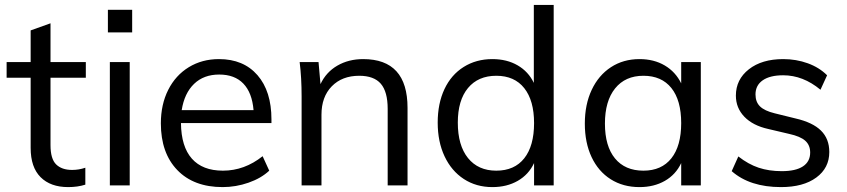

<svg xmlns="http://www.w3.org/2000/svg" viewBox="-20 -756 3453 783"><path d="M186 -439V-164Q186 -108 209 -85.5Q232 -63 274 -63Q302 -63 328 -72V-3Q297 7 258 7Q186 7 145.5 -33.5Q105 -74 105 -153V-439H7V-503H105V-632L186 -661V-503H330V-439Z M428 0V-503H509V0ZM420 -716H519V-624H420Z M1087 -254H718Q719 -158 762.5 -109Q806 -60 889 -60Q977 -60 1051 -119L1078 -60Q1045 -29 993.5 -11Q942 7 888 7Q770 7 703 -62.5Q636 -132 636 -253Q636 -330 666 -389.5Q696 -449 750 -482Q804 -515 873 -515Q973 -515 1030 -449.5Q1087 -384 1087 -269ZM721 -307H1014Q1008 -378 972.5 -415Q937 -452 874 -452Q811 -452 771.5 -414Q732 -376 721 -307Z M1642 -316V0H1561V-312Q1561 -382 1533 -414.5Q1505 -447 1445 -447Q1375 -447 1333 -404Q1291 -361 1291 -288V0H1210V-362Q1210 -440 1202 -503H1279L1287 -413Q1310 -462 1356 -488.5Q1402 -515 1461 -515Q1642 -515 1642 -316Z M2238 -736V0H2158V-91Q2136 -44 2091.5 -18.5Q2047 7 1988 7Q1922 7 1871.5 -26Q1821 -59 1793 -118.5Q1765 -178 1765 -256Q1765 -334 1792.5 -392.5Q1820 -451 1871 -483Q1922 -515 1988 -515Q2047 -515 2091 -489.5Q2135 -464 2157 -418V-736ZM2158 -254Q2158 -346 2118 -396.5Q2078 -447 2004 -447Q1930 -447 1888.5 -397Q1847 -347 1847 -256Q1847 -163 1888.5 -111.5Q1930 -60 2004 -60Q2078 -60 2118 -110.5Q2158 -161 2158 -254Z M2838 -503V0H2758V-91Q2736 -44 2691.5 -18.5Q2647 7 2588 7Q2521 7 2470.5 -25Q2420 -57 2392.5 -115.5Q2365 -174 2365 -252Q2365 -330 2393 -389.5Q2421 -449 2471.5 -482Q2522 -515 2588 -515Q2647 -515 2691 -489Q2735 -463 2758 -416V-503ZM2758 -254Q2758 -347 2718 -397Q2678 -447 2604 -447Q2530 -447 2488.5 -395.5Q2447 -344 2447 -252Q2447 -160 2488 -110Q2529 -60 2604 -60Q2678 -60 2718 -110.5Q2758 -161 2758 -254Z M2964 -58 2991 -118Q3032 -86 3074 -72Q3116 -58 3168 -58Q3225 -58 3254.5 -77.5Q3284 -97 3284 -134Q3284 -164 3264 -182Q3244 -200 3198 -210L3113 -230Q3050 -244 3015.5 -280Q2981 -316 2981 -366Q2981 -432 3034 -473.5Q3087 -515 3174 -515Q3227 -515 3274 -498Q3321 -481 3353 -449L3326 -390Q3255 -449 3174 -449Q3120 -449 3090.5 -428.5Q3061 -408 3061 -371Q3061 -340 3079.5 -322Q3098 -304 3139 -294L3224 -273Q3294 -257 3328 -223.5Q3362 -190 3362 -136Q3362 -71 3309 -32Q3256 7 3165 7Q3038 7 2964 -58Z"/></svg>

Font: Muli
Style: Regular
Weight: 400
Designer: Vernon Adams
Foundry: Vernon Adams
Version: Version 2.000